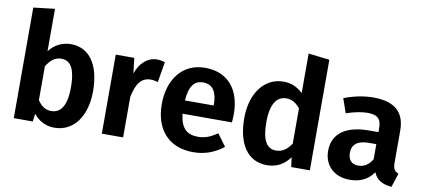

<svg xmlns="http://www.w3.org/2000/svg" viewBox="-74 -1085 3026 1368"><g transform="rotate(10 1439.0 -400.5)"><path d="M383 -590C319 -590 262 -559 227 -511V-818L73 -800V0H210L218 -57C254 -11 306 17 368 17C511 17 596 -109 596 -286C596 -477 518 -590 383 -590ZM325 -96C285 -96 251 -119 227 -158V-402C253 -446 287 -476 333 -476C393 -476 436 -435 436 -286C436 -147 391 -96 325 -96Z M1006 -589C940 -589 884 -541 857 -461L844 -572H710V0H864V-293C883 -387 917 -440 987 -440C1006 -440 1020 -436 1039 -432L1064 -580C1045 -585 1027 -589 1006 -589Z M1612 -299C1612 -482 1516 -590 1354 -590C1187 -590 1094 -456 1094 -283C1094 -104 1190 17 1374 17C1463 17 1535 -15 1591 -60L1527 -147C1477 -112 1436 -97 1388 -97C1314 -97 1263 -130 1252 -240H1609C1610 -256 1612 -280 1612 -299ZM1460 -336H1252C1260 -445 1297 -485 1358 -485C1431 -485 1460 -429 1460 -342Z M2062 -818V-532C2027 -566 1981 -590 1922 -590C1781 -590 1690 -463 1690 -286C1690 -104 1763 17 1907 17C1984 17 2037 -21 2071 -70L2080 0H2215V-800ZM1952 -97C1891 -97 1850 -143 1850 -286C1850 -420 1895 -476 1962 -476C2004 -476 2033 -456 2062 -422V-166C2031 -121 1999 -97 1952 -97Z M2800 -159V-390C2800 -519 2731 -590 2572 -590C2507 -590 2432 -576 2360 -548L2396 -445C2453 -464 2509 -475 2547 -475C2618 -475 2649 -453 2649 -381V-353H2583C2414 -353 2319 -285 2319 -160C2319 -56 2391 17 2505 17C2573 17 2636 -6 2677 -68C2700 -12 2744 9 2808 15L2841 -86C2814 -96 2800 -112 2800 -159ZM2548 -93C2500 -93 2474 -122 2474 -173C2474 -235 2515 -266 2599 -266H2649V-157C2626 -116 2591 -93 2548 -93Z"/></g></svg>

Font: Glow Sans TC Normal
Style: Bold
Weight: 700
Designer: Ryoko NISHIZUKA (kana, bopomofo & ideographs); Paul D. Hunt (Latin, Greek & Cyrillic); Sandoll Communications, Soo-young
Version: Version 0.93